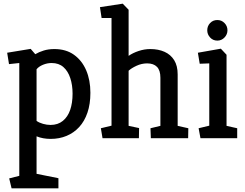

<svg xmlns="http://www.w3.org/2000/svg" viewBox="-20 -752 1336 1045"><path d="M43 273 30 219 85 205V-409L29 -403L19 -465L147 -486L172 -457Q192 -469 218 -477Q244 -485 276 -485Q339 -485 382.5 -454Q426 -423 449 -369.5Q472 -316 472 -247Q472 -186 456 -139Q440 -92 411 -60.5Q382 -29 342.5 -12.5Q303 4 256 4Q235 4 215.5 0.5Q196 -3 179 -10V194L298 218V273ZM255 -72Q295 -72 322 -94Q349 -116 362 -154Q375 -192 375 -242Q375 -289 362.5 -327Q350 -365 325 -387Q300 -409 261 -409Q237 -409 214 -399.5Q191 -390 179 -375V-94Q193 -84 214 -78Q235 -72 255 -72Z M538 0 529 -54 587 -68V-654H533L524 -713L648 -732L680 -699V-448Q703 -464 734.5 -474.5Q766 -485 798 -485Q842 -485 875.5 -470Q909 -455 928 -424.5Q947 -394 947 -347V-67L1005 -54L1004 0H801L799 -54L853 -67V-329Q853 -369 834.5 -388Q816 -407 781 -407Q751 -407 723 -394Q695 -381 680 -367V-67L737 -55L736 0Z M1071 0 1061 -54 1119 -68V-407L1067 -405L1057 -465L1182 -487L1213 -454V-67L1271 -54V0ZM1163 -531Q1139 -531 1123.5 -548Q1108 -565 1108 -587Q1108 -610 1123.5 -626.5Q1139 -643 1163 -643Q1186 -643 1202 -626.5Q1218 -610 1218 -587Q1218 -565 1202 -548Q1186 -531 1163 -531Z"/></svg>

Font: Kreon Light
Style: Regular
Weight: 400
Version: Version 2.002